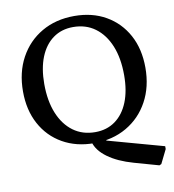

<svg xmlns="http://www.w3.org/2000/svg" viewBox="-96 -790 977 1077"><g transform="rotate(-10 392.5 -252.0)"><path d="M724.7 202 585 162.6Q496.8 137.7 441.2 97.1Q385.6 56.5 372.3 6.5L455.5 -16.5V13.5L775 101.9V118.2L736.2 196.7ZM386.3 16Q284.9 16 207.1 -28.3Q129.3 -72.6 86 -152.6Q42.7 -232.6 42.7 -338.4Q42.7 -447.3 87.8 -530.1Q132.9 -612.9 213.1 -659.4Q293.3 -706 398.6 -706Q501 -706 578.3 -661.7Q655.6 -617.4 698.9 -537.9Q742.2 -458.4 742.2 -351.6Q742.2 -242.9 697.1 -160Q652 -77.1 571.8 -30.6Q491.7 16 386.3 16ZM403.2 -43.9Q469.3 -43.9 517.4 -78.7Q565.5 -113.6 591.5 -177.8Q617.4 -242 617.4 -330.6Q617.4 -427.9 588.5 -498.4Q559.5 -568.8 506.8 -607.5Q454.1 -646.1 381.7 -646.1Q315.5 -646.1 267.5 -611.3Q219.4 -576.6 193.4 -512.3Q167.5 -448 167.5 -359.4Q167.5 -263.1 196.4 -192.1Q225.4 -121.2 278.2 -82.5Q331 -43.9 403.2 -43.9Z"/></g></svg>

Font: Platypi Light
Style: Regular
Weight: 300
Designer: David Sargent
Foundry: Bolt Cutter Type
Version: Version 1.200